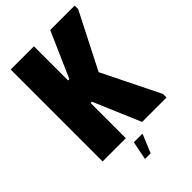

<svg xmlns="http://www.w3.org/2000/svg" viewBox="-252 -791 1034 1034"><g transform="rotate(-45 265.5 -274.0)"><path d="M41 0V-700H218V-440H228L342 -700H528V-673L366 -355L528 -27V0H342L228 -268H218V0ZM255 152H212L233 46H297V51Z"/></g></svg>

Font: Phudu ExtraBold
Style: Regular
Weight: 800
Version: Version 1.005;gftools[0.9.23]